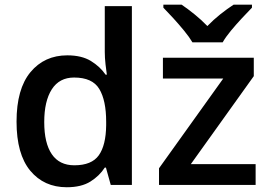

<svg xmlns="http://www.w3.org/2000/svg" viewBox="-20 -786 1141 816"><path d="M263.7 9.8Q167 9.8 108.6 -60.5Q50.3 -130.9 50.3 -269Q50.3 -408.2 109.6 -479.5Q168.9 -550.8 266.1 -550.8Q327.1 -550.8 366.2 -526.9Q405.3 -502.9 428.7 -468.8H434.1Q431.6 -483.9 428.5 -512.2Q425.3 -540.5 425.3 -565.4V-759.8H540.5V0H450.7L430.2 -73.7H425.3Q402.8 -38.6 364.3 -14.4Q325.7 9.8 263.7 9.8ZM295.9 -83.5Q369.6 -83.5 399.9 -126Q430.2 -168.5 431.2 -253.4V-268.6Q431.2 -359.4 401.9 -408Q372.6 -456.5 294.9 -456.5Q232.4 -456.5 200.2 -406.5Q168 -356.4 168 -267.1Q168 -177.7 200.2 -130.6Q232.4 -83.5 295.9 -83.5ZM1066.4 0H655.8V-70.8L928.7 -452.1H672.4V-540.5H1058.6V-462.4L791 -88.4H1066.4ZM797.9 -606Q784.7 -628.4 762.5 -655.5Q740.2 -682.6 716.6 -708.5Q692.9 -734.4 674.3 -753.4V-766.1H752Q777.8 -748.5 806.6 -725.3Q835.4 -702.1 861.3 -675.3Q887.2 -702.1 916.7 -725.6Q946.3 -749 972.7 -766.1H1050.8V-753.4Q1032.2 -734.4 1008.1 -708.5Q983.9 -682.6 961.4 -655.5Q939 -628.4 926.3 -606Z"/></svg>

Font: Open Sans SemiBold
Style: Regular
Weight: 600
Designer: Monotype Design Team
Foundry: Monotype Imaging Inc.
Version: Version 3.003; ttfautohint (v1.8.4)